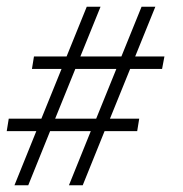

<svg xmlns="http://www.w3.org/2000/svg" viewBox="-23 -551 543 571"><path d="M20 0 85 -161H-3L3 -198H100L160 -346H72L78 -383H175L235 -531H276L216 -383H338L398 -531H439L379 -383H466L459 -346H364L304 -198H391L385 -161H288L223 0H182L247 -161H126L61 0ZM141 -198H263L323 -346H201Z"/></svg>

Font: Spectral SC Light
Style: Italic
Weight: 300
Italic angle: -10°
Designer: Jean-Baptiste Levee
Foundry: Production Type
Version: Version 2.001